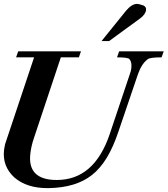

<svg xmlns="http://www.w3.org/2000/svg" viewBox="-23 -955 865 991"><path d="M822 -690 811 -659Q750 -659 739 -649Q708 -626 689 -572L588 -275Q562 -197 528.5 -141.5Q495 -86 452 -52Q369 14 226 16Q115 17 50 -40Q-12 -98 -2 -182Q0 -192 1.5 -202Q3 -212 7 -222L153 -659H60L71 -690H395L384 -659H291L153 -245Q145 -222 140.5 -202Q136 -182 134 -165Q116 -26 270 -26Q463 -26 543 -262L647 -572Q654 -590 655 -605Q658 -635 645 -650Q637 -659 581 -659L592 -690ZM717 -927Q732 -920 731 -904Q728 -880 699 -859L540 -743H501L627 -899Q657 -935 685 -935Q693 -935 717 -927Z"/></svg>

Font: DG Didot
Style: Bold Italic
Weight: 700
Designer: David Gatwood, Takis Katsoulidis, and George D. Matthiopoulos
Foundry: David Gatwood
Version: Version 1.0